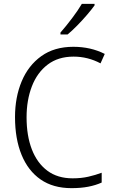

<svg xmlns="http://www.w3.org/2000/svg" viewBox="-20 -967 592 997"><path d="M362 -673Q282 -673 227.5 -631.5Q173 -590 145.5 -518.5Q118 -447 118 -358Q118 -262 145.5 -191Q173 -120 226 -80.5Q279 -41 357 -41Q402 -41 439 -49.5Q476 -58 508 -70V-19Q477 -5 438.5 2.5Q400 10 351 10Q256 10 191 -35Q126 -80 92 -163Q58 -246 58 -359Q58 -462 92.5 -544.5Q127 -627 194.5 -675.5Q262 -724 361 -724Q451 -724 524 -687L502 -638Q436 -673 362 -673ZM471 -939Q456 -918 432 -890Q408 -862 381 -834.5Q354 -807 331 -788H294V-798Q323 -831 354 -872Q385 -913 405 -947H471Z"/></svg>

Font: Noto Sans Lao SemiCondensed Light
Style: Regular
Weight: 300
Width: 4
Designer: Monotype Design Team
Foundry: Monotype Imaging Inc.
Version: Version 2.003; ttfautohint (v1.8.4.7-5d5b)